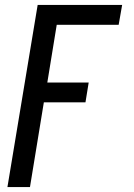

<svg xmlns="http://www.w3.org/2000/svg" viewBox="-20 -550 540 775"><path d="M10 205 132 -530H473L459 -450H209L171 -217H338L325 -137H157L101 205Z"/></svg>

Font: Iosevka Curly Slab MdObl
Style: Regular
Weight: 500
Italic angle: -9°
Monospace: yes
Designer: Belleve Invis
Foundry: Belleve Invis
Version: Version 11.0.0; ttfautohint (v1.8.3)